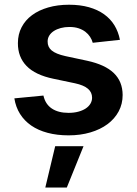

<svg xmlns="http://www.w3.org/2000/svg" viewBox="-20 -573 589 828"><path d="M380 -388.5Q376.4 -402 368.4 -414.2Q360.4 -426.5 348.2 -435.9Q335.9 -445.3 318.9 -451Q301.8 -456.7 279.5 -456.7Q259.2 -456.7 242 -452.1Q224.8 -447.4 212.2 -439.3Q199.6 -431.1 192.5 -419.6Q185.4 -408 185.4 -394.2Q185 -370.4 202.9 -355.3Q220.9 -340.2 262.4 -331L355.5 -311.1Q432.9 -294.4 470.7 -258Q508.5 -221.6 508.9 -163.4Q508.9 -124.6 491.7 -92.5Q474.4 -60.4 443.5 -37.5Q412.6 -14.6 369.9 -2Q327.1 10.7 275.9 10.7Q225.9 10.7 185.2 -0.2Q144.5 -11 114.7 -31.6Q84.9 -52.2 66.4 -81.7Q47.9 -111.2 41.9 -148.8L167.3 -160.9Q175.4 -123.9 203.3 -105.1Q231.2 -86.3 275.6 -86.3Q298.7 -86.3 317.3 -91.3Q335.9 -96.2 349.3 -104.9Q362.6 -113.6 369.9 -125.7Q377.1 -137.8 377.1 -151.6Q377.1 -175.1 359.2 -190.3Q341.3 -205.6 303.6 -213.8L210.6 -233.3Q132.1 -249.6 94.5 -288.5Q56.8 -327.4 57.2 -387.1Q57.2 -425.1 73.2 -455.6Q89.1 -486.2 118.1 -507.6Q147 -529.1 187.7 -540.8Q228.3 -552.6 277.7 -552.6Q325.6 -552.6 363.5 -541.9Q401.3 -531.2 428.8 -511.5Q456.3 -491.8 473.4 -464Q490.4 -436.1 497.2 -401.3ZM218 57.5H340.2L268.1 235.8H175.4Z"/></svg>

Font: Interop SemBd
Style: Regular
Weight: 600
Designer: Rasmus Andersson, Google, Jang Haemin
Foundry: jhaemin
Version: Version 1.008